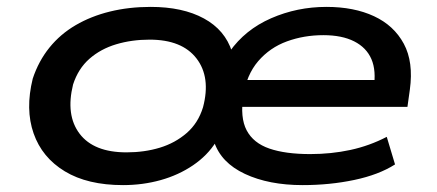

<svg xmlns="http://www.w3.org/2000/svg" viewBox="-20 -528 1268 557"><path d="M337 9Q234 9 168 -31Q102 -71 77.5 -141Q53 -211 75 -300Q92 -351 123.5 -390Q155 -429 199.5 -455Q244 -481 299 -494.5Q354 -508 417 -508Q510 -508 571.5 -474.5Q633 -441 653 -378H646Q691 -442 766.5 -475Q842 -508 927 -508Q1007 -508 1065 -481Q1123 -454 1151.5 -401Q1180 -348 1169 -268L1162 -218H657L668 -296H1092L1064 -272Q1072 -323 1057.5 -356.5Q1043 -390 1007.5 -408Q972 -426 918 -426Q862 -426 812.5 -408Q763 -390 729 -350.5Q695 -311 685 -247L686 -251Q676 -187 695.5 -150Q715 -113 761.5 -97Q808 -81 880 -81Q941 -81 996.5 -93Q1052 -105 1102 -131L1126 -51Q1079 -21 1008 -6Q937 9 858 9Q760 9 690.5 -23.5Q621 -56 601 -117H607Q582 -77 540 -48.5Q498 -20 446 -5.5Q394 9 337 9ZM347 -86Q399 -86 443.5 -99.5Q488 -113 521.5 -142Q555 -171 569 -217Q592 -304 550 -358.5Q508 -413 414 -413Q362 -413 317 -399.5Q272 -386 239.5 -357.5Q207 -329 192 -283Q170 -194 211 -140Q252 -86 347 -86Z"/></svg>

Font: Nunito Sans 7pt Expanded SemiBold
Style: Italic
Weight: 600
Width: 7
Italic angle: -9°
Designer: Vernon Adams
Foundry: Vernon Adams
Version: Version 3.101;gftools[0.9.27]